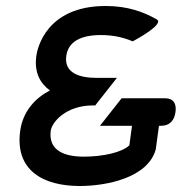

<svg xmlns="http://www.w3.org/2000/svg" viewBox="-20 -610 607 641"><path d="M422.8 -472 430.4 -476C430.4 -476 529.5 -529 503.7 -545C460.1 -570 406.8 -590 332.8 -590C134.8 -590 104.7 -449 101.2 -423C93.8 -368 113.9 -332 146.6 -308C98.3 -283 56.3 -239 47.4 -173C29.4 -40 125.5 11 246.5 11C332.5 11 473 -15 500 -111L510.7 -190H517.7C546.7 -190 562.1 -208 565.9 -236C569.4 -262 561.1 -282 530.1 -282H386.1L313.7 -190H420.7L411.9 -125C387.7 -101 322.8 -87 259.8 -87C181.8 -87 141.7 -116 149.5 -174C153.3 -202 199.9 -258 289.9 -258H297.9L370.3 -350H302.3C242.3 -350 193.8 -368 201.2 -423C207.7 -471 249.7 -493 316.7 -493C360.7 -493 394.4 -484 422.8 -472Z"/></svg>

Font: Charger
Style: ExBdIt
Weight: 400
Designer: Jasper
Foundry: Cannot Into Space Fonts
Version: Version 0.99